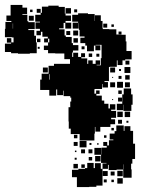

<svg xmlns="http://www.w3.org/2000/svg" viewBox="-24 -611 588 779"><path d="M115 -466H122V-439H125V-395H97V-393H49V-395H21V-400H-4V-434H21V-438H4V-456H22V-439H31V-459H25V-460H-4V-494H-2V-522H22V-526H2V-548H19V-591H67V-580H86V-554H67V-551H87V-525H91V-521H117V-493H91V-489H115ZM299 -43V-67H263V-89H255V-118H254V-176H261V-199H265V-215H261V-221H234V-243H232V-225H208V-248H204V-223H176V-246H139V-288H145V-312H173V-344H195V-352H260V-371H237V-394H200V-395H171V-408H154V-426H171V-439H176V-454H171V-439H155V-455H170V-462H148V-482H142V-468H124V-486H138V-494H120V-520H138V-523H119V-551H141V-559H146V-584H172V-588H214V-583H239V-556H242V-548H264V-526H242V-519H265V-495H241V-518H234V-496H216V-492H238V-467H243V-461H267V-436H272V-428H294V-406H272V-398H269V-380H273V-397H293V-380H305V-395H321V-379H306V-374H330V-352H334V-366H352V-352H364V-366H382V-348H368V-346H385V-375H388V-429H364V-427H383V-407H363V-426H357V-403H329V-426H322V-436H302V-458H319V-463H299V-490H296V-517H295V-495H271V-519H293V-523H269V-551H293V-557H333V-554H360V-526H361V-549H385V-526H392V-497H393V-493H419V-492H448V-471H457V-470H486V-443H489V-404H510V-370H484V-366H473V-347H453V-366H450V-340H421V-339H418V-282H400V-278H414V-256H392V-270H390V-250H361V-249H359V-231H366V-244H380V-230H367V-223H389V-203H399V-190H416V-171H422V-188H444V-166H427V-161H447V-133H427V-127H443V-107H424V-96H383V-77H363V-96H361V-69H359V-41H327V-43ZM242 -578H264V-556H242ZM125 -559V-575H141V-559ZM277 -573H289V-561H277ZM98 -572H108V-562H98ZM93 -547H113V-527H93ZM28 -495H29V-516H28ZM395 -515H411V-499H395ZM428 -512H438V-502H428ZM273 -487H293V-467H273ZM261 -485V-469H245V-485ZM457 -483H469V-471H457ZM292 -456V-438H274V-456ZM126 -454H140V-440H126ZM307 -411V-423H319V-411ZM137 -413H129V-421H137ZM336 -380V-394H350V-380ZM367 -381V-393H379V-381ZM485 -349V-365H501V-349ZM505 -315H481V-339H505ZM150 -317V-337H170V-317ZM423 -337H443V-317H423ZM459 -323V-331H467V-323ZM177 -310H175V-288H177ZM484 -288V-306H502V-288ZM469 -291H457V-303H469ZM431 -295V-299H435V-295ZM475 -255H451V-279H475ZM423 -277H443V-257H423ZM503 -257H483V-277H503ZM514 -186H509V-161H477V-186H476V-164H450V-190H472V-228H478V-252H508V-228H514ZM456 -230V-244H470V-230ZM471 -199H455V-215H471ZM435 -209V-205H431V-209ZM452 -158H474V-136H452ZM482 -158H504V-136H482ZM471 -125V-109H455V-125ZM497 -121V-113H489V-121ZM516 -28H524V34H513V53H508V76H510V110H476V77H449V79H417V58H414V74H392V52H408V50H386V17H359V-11H387V16H388V-12H409V-19H395V-35H411V-21H418V-42H436V-45H421V-69H441V-79H448V-102H478V-80H481V-99H505V-80H516ZM438 -92V-82H428V-92ZM276 -50V-64H290V-50ZM408 -62V-52H398V-62ZM327 -13H299V-41H327ZM291 -19H275V-35H291ZM339 -23V-31H347V-23ZM376 -30V-24H370V-30ZM305 -5H321V11H305ZM335 -5H351V11H335ZM280 6V0H286V6ZM362 44V22H384V44ZM350 26V40H336V26ZM287 37H279V29H287ZM361 51H385V74H392V142H367V147H338V148H288V108H268V78H294V74H321V71H330V50H356V71H361ZM292 72H274V54H292ZM320 56V70H306V56ZM477 56V76H478V56ZM474 104H452V82H474ZM413 103H393V83H413ZM441 101H425V85H441ZM474 134H452V112H474ZM409 129H397V117H409ZM438 128H428V118H438Z"/></svg>

Font: Rubik-Storm
Style: Regular
Weight: 400
Designer: NaN (generative design), Hubert & Fischer (Rubik source font outlines)
Foundry: NaN, Hubert & Fischer
Version: Version 1.000